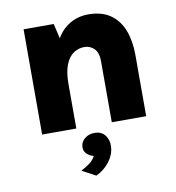

<svg xmlns="http://www.w3.org/2000/svg" viewBox="-82 -581 809 885"><g transform="rotate(-10 322.0 -139.0)"><path d="M410.5 0V-287Q410.5 -326 391.5 -344.8Q372.5 -363.5 345.5 -363.5Q318 -363.5 295 -348Q272 -332.5 258.2 -298.2Q244.5 -264 244.5 -207.5H196Q196 -313.5 221.2 -380Q246.5 -446.5 290.2 -477.5Q334 -508.5 389.5 -508.5Q453 -508.5 493.2 -480Q533.5 -451.5 552.5 -401.5Q571.5 -351.5 571.5 -287V0ZM84.5 0V-492.5H225.5L244.5 -411V0ZM298 230 233.5 195.5Q256 184.5 275 170Q294 155.5 301.5 138.5Q282 133.5 269 120.5Q256 107.5 257.5 87Q259 64.5 277.8 49.5Q296.5 34.5 323 34.5Q356.5 34.5 373.2 57.5Q390 80.5 387.5 111.5Q385.5 147 360.8 179.5Q336 212 298 230Z"/></g></svg>

Font: Karla ExtraBold
Style: Regular
Weight: 800
Designer: Jonathan Pinhorn
Version: Version 2.001